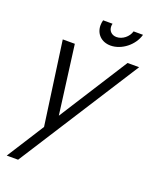

<svg xmlns="http://www.w3.org/2000/svg" viewBox="-174 -830 938 1167"><g transform="rotate(20 294.5 -246.5)"><path d="M380.3 -604C451.3 -604 524.7 -661.5 543.9 -733H482.9C472.8 -695.5 434.6 -665 396.6 -665C365.2 -665 344.5 -686.4 344.5 -715.4C344.5 -721 345.2 -726.9 346.9 -733H285.9C282.7 -721.3 281.2 -710 281.2 -699.3C281.2 -644.3 320.5 -604 380.3 -604ZM514.1 -540 231.2 -96 173.1 -540H95.1L170.2 -1L16.6 240H90.1L589.1 -540Z"/></g></svg>

Font: Manrope
Style: RegularItalic
Weight: 400
Italic angle: -15°
Designer: Mikhail Sharanda
Foundry: Mikhail Sharanda
Version: Version 4.502;hotconv 1.0.109;makeotfexe 2.5.65596